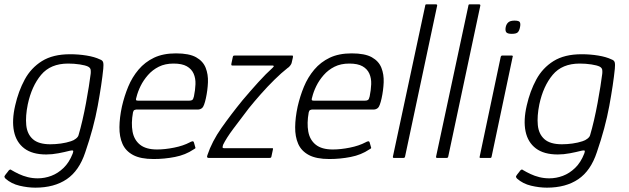

<svg xmlns="http://www.w3.org/2000/svg" viewBox="-27 -728 2898 885"><path d="M43 -242Q58 -308 87 -361.5Q116 -415 166.5 -446.5Q217 -478 296 -478Q335 -478 372 -472Q409 -466 434 -454Q446 -450 448.5 -440.5Q451 -431 449 -411Q442 -341 423.5 -240Q405 -139 366 -26Q338 59 280.5 98Q223 137 136 137Q101 137 63 128Q25 119 -2 95Q-6 90 -6.5 87.5Q-7 85 -5 82Q-3 78 0.5 74Q4 70 7.5 65.5Q11 61 13 58Q17 54 20 53.5Q23 53 26 56Q41 65 60 74Q79 83 101 88.5Q123 94 147 94Q179 94 209.5 82.5Q240 71 266 46Q292 21 308 -20Q308 -22 309 -23.5Q310 -25 310 -27Q312 -34 307.5 -34.5Q303 -35 294 -33Q271 -27 242 -21.5Q213 -16 186 -16Q122 -16 85 -44Q48 -72 37.5 -122.5Q27 -173 43 -242ZM101 -247Q90 -193 94 -151.5Q98 -110 124.5 -86.5Q151 -63 205 -63Q229 -63 254 -66.5Q279 -70 300 -77Q313 -81 323 -89Q333 -97 335 -105Q344 -135 353 -174Q362 -213 369.5 -253.5Q377 -294 382.5 -329Q388 -364 391 -388Q392 -396 391 -405.5Q390 -415 379 -421Q367 -427 341 -431Q315 -435 287 -435Q206 -435 162.5 -383Q119 -331 101 -247Z M535 -237Q546 -285 564 -328.5Q582 -372 611.5 -407Q641 -442 683 -462Q725 -482 784 -482Q845 -482 877 -464Q909 -446 921 -415.5Q933 -385 931.5 -348.5Q930 -312 922 -275Q914 -239 905.5 -231Q897 -223 884 -223H600Q598 -223 593 -221Q588 -219 586 -210Q577 -160 584 -121.5Q591 -83 618.5 -61Q646 -39 697 -39Q733 -39 775.5 -47.5Q818 -56 848 -72Q853 -75 859 -76.5Q865 -78 867 -71L873 -50Q875 -46 873 -44Q871 -42 865 -39Q828 -14 779.5 -4.5Q731 5 681 5Q621 5 586.5 -13.5Q552 -32 537.5 -65Q523 -98 523.5 -142Q524 -186 535 -237ZM867 -284Q873 -313 874 -340Q875 -367 865.5 -388.5Q856 -410 834 -422.5Q812 -435 773 -435Q734 -435 705 -420.5Q676 -406 655 -382Q634 -358 621 -331.5Q608 -305 602 -280Q599 -271 600 -267.5Q601 -264 609 -264Q668 -264 726.5 -264Q785 -264 845 -264Q855 -264 859.5 -267.5Q864 -271 867 -284Z M929 -13Q950 -76 994 -138.5Q1038 -201 1091 -266Q1129 -311 1164 -349.5Q1199 -388 1229 -415Q1234 -420 1235 -422.5Q1236 -425 1230 -426H1044Q1041 -426 1040 -427.5Q1039 -429 1039 -432L1046 -465Q1047 -470 1049 -471Q1051 -472 1054 -472H1317Q1323 -472 1323.5 -470.5Q1324 -469 1323 -463L1317 -437Q1316 -433 1310.5 -425.5Q1305 -418 1298 -414Q1270 -392 1238 -360.5Q1206 -329 1175.5 -294.5Q1145 -260 1120 -229Q1081 -178 1048.5 -134.5Q1016 -91 1001 -60Q1000 -56 999 -50.5Q998 -45 1006 -45H1226Q1230 -45 1231 -44Q1232 -43 1231 -39L1224 -6Q1223 -2 1221 -1Q1219 0 1215 0H935Q931 0 928.5 -2.5Q926 -5 929 -13Z M1345 -237Q1356 -285 1374 -328.5Q1392 -372 1421.5 -407Q1451 -442 1493 -462Q1535 -482 1594 -482Q1655 -482 1687 -464Q1719 -446 1731 -415.5Q1743 -385 1741.5 -348.5Q1740 -312 1732 -275Q1724 -239 1715.5 -231Q1707 -223 1694 -223H1410Q1408 -223 1403 -221Q1398 -219 1396 -210Q1387 -160 1394 -121.5Q1401 -83 1428.5 -61Q1456 -39 1507 -39Q1543 -39 1585.5 -47.5Q1628 -56 1658 -72Q1663 -75 1669 -76.5Q1675 -78 1677 -71L1683 -50Q1685 -46 1683 -44Q1681 -42 1675 -39Q1638 -14 1589.5 -4.5Q1541 5 1491 5Q1431 5 1396.5 -13.5Q1362 -32 1347.5 -65Q1333 -98 1333.5 -142Q1334 -186 1345 -237ZM1677 -284Q1683 -313 1684 -340Q1685 -367 1675.5 -388.5Q1666 -410 1644 -422.5Q1622 -435 1583 -435Q1544 -435 1515 -420.5Q1486 -406 1465 -382Q1444 -358 1431 -331.5Q1418 -305 1412 -280Q1409 -271 1410 -267.5Q1411 -264 1419 -264Q1478 -264 1536.5 -264Q1595 -264 1655 -264Q1665 -264 1669.5 -267.5Q1674 -271 1677 -284Z M1784 -6 1933 -702Q1933 -708 1939 -708H1982Q1989 -708 1988 -702L1840 -6Q1839 0 1832 0H1789Q1783 0 1784 -6Z M1983 -6 2132 -702Q2132 -708 2138 -708H2181Q2188 -708 2187 -702L2039 -6Q2038 0 2031 0H1988Q1982 0 1983 -6Z M2370 -603Q2367 -587 2360 -579.5Q2353 -572 2332 -572Q2312 -572 2306.5 -579.5Q2301 -587 2304 -603Q2307 -617 2316 -625Q2325 -633 2345 -633Q2366 -633 2369.5 -625Q2373 -617 2370 -603ZM2239 -6Q2238 0 2233 0H2188Q2182 0 2184 -6L2281 -466Q2283 -472 2288 -472H2333Q2334 -472 2336 -470.5Q2338 -469 2336 -466Z M2401 -242Q2416 -308 2445 -361.5Q2474 -415 2524.5 -446.5Q2575 -478 2654 -478Q2693 -478 2730 -472Q2767 -466 2792 -454Q2804 -450 2806.5 -440.5Q2809 -431 2807 -411Q2800 -341 2781.5 -240Q2763 -139 2724 -26Q2696 59 2638.5 98Q2581 137 2494 137Q2459 137 2421 128Q2383 119 2356 95Q2352 90 2351.5 87.5Q2351 85 2353 82Q2355 78 2358.5 74Q2362 70 2365.5 65.5Q2369 61 2371 58Q2375 54 2378 53.5Q2381 53 2384 56Q2399 65 2418 74Q2437 83 2459 88.5Q2481 94 2505 94Q2537 94 2567.5 82.5Q2598 71 2624 46Q2650 21 2666 -20Q2666 -22 2667 -23.5Q2668 -25 2668 -27Q2670 -34 2665.5 -34.5Q2661 -35 2652 -33Q2629 -27 2600 -21.5Q2571 -16 2544 -16Q2480 -16 2443 -44Q2406 -72 2395.5 -122.5Q2385 -173 2401 -242ZM2459 -247Q2448 -193 2452 -151.5Q2456 -110 2482.5 -86.5Q2509 -63 2563 -63Q2587 -63 2612 -66.5Q2637 -70 2658 -77Q2671 -81 2681 -89Q2691 -97 2693 -105Q2702 -135 2711 -174Q2720 -213 2727.5 -253.5Q2735 -294 2740.5 -329Q2746 -364 2749 -388Q2750 -396 2749 -405.5Q2748 -415 2737 -421Q2725 -427 2699 -431Q2673 -435 2645 -435Q2564 -435 2520.5 -383Q2477 -331 2459 -247Z"/></svg>

Font: Glory Light
Style: Italic
Weight: 300
Italic angle: -12°
Version: Version 1.011